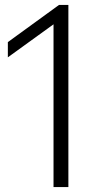

<svg xmlns="http://www.w3.org/2000/svg" viewBox="-20 -762 392 782"><path d="M220.5 -742H258.5V0H198V-663L12 -528.5V-590.5Z"/></svg>

Font: Encode Sans Light
Style: Regular
Weight: 300
Designer: Multiple Designers
Foundry: Impallari Type
Version: Version 2.000